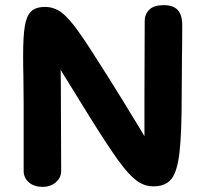

<svg xmlns="http://www.w3.org/2000/svg" viewBox="-20 -735 799 747"><path d="M689 -637Q689 -558 688 -518L687 -370Q687 -218 678.5 -143Q670 -68 647 -39Q624 -10 577 -10Q541 -10 510.5 -33Q480 -56 441.5 -109Q403 -162 334 -272L216 -463Q217 -426 217 -325L218 -70Q218 -44 197.5 -26Q177 -8 145 -8Q113 -8 92.5 -25.5Q72 -43 72 -70V-331L71 -440Q70 -468 70 -519Q70 -593 76.5 -633Q83 -673 101 -690.5Q119 -708 155 -708Q190 -708 218.5 -687Q247 -666 285.5 -612Q324 -558 401 -435Q442 -370 523 -237L542 -205V-370L543 -653Q543 -680 561 -697.5Q579 -715 617 -715Q654 -715 671.5 -696Q689 -677 689 -637Z"/></svg>

Font: Mali
Style: Bold
Weight: 700
Designer: Kitiyaporn Chalermlarp | Katatrad Aksorn Co.,Ltd.
Foundry: Cadson Demak Co.,Ltd.
Version: Version 1.000; ttfautohint (v1.6)